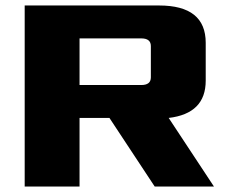

<svg xmlns="http://www.w3.org/2000/svg" viewBox="-20 -680 830 700"><path d="M70 0V-660H560Q730 -660 730 -524V-386Q730 -266 595 -250L760 0H544L379 -250H270V0ZM270 -370H495Q530 -370 530 -398V-512Q530 -540 495 -540H270Z"/></svg>

Font: Xolonium
Style: Bold
Weight: 700
Designer: Severin Meyer
Version: Version 4.2